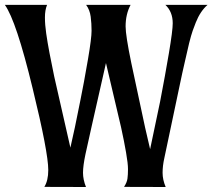

<svg xmlns="http://www.w3.org/2000/svg" viewBox="-36 -767 872 788"><path d="M672.9 -671.4Q672.9 -718.8 642.6 -747.1H815.9Q786.1 -721.2 767.6 -674.8Q761.2 -659.2 754.9 -641.1Q748.5 -623 740.2 -589.8L722.7 -513.7Q712.4 -469.7 701.7 -418Q645.5 -149.4 638.4 -117.9Q631.3 -86.4 631.3 -57.9Q631.3 -29.3 644 0.5L473.1 0Q484.9 -18.1 487.1 -33.9Q489.3 -49.8 489.3 -72.8Q489.3 -95.7 481.4 -141.1Q473.6 -186.5 460.9 -244.6L398.9 -508.3Q324.7 -181.2 314.7 -133.8Q304.7 -86.4 304.7 -58.1Q304.7 -29.8 316.9 0.5L146 0Q162.1 -25.9 162.1 -69.3Q162.1 -141.6 97.7 -405.3Q30.8 -681.6 -16.1 -747.1H157.2Q148.4 -725.6 148.4 -695.6Q148.4 -665.5 153.6 -629.9Q158.7 -594.2 167.2 -549.3Q175.8 -504.4 186.5 -453.1L252.9 -161.1Q261.7 -198.7 271.5 -245.1Q298.8 -377.9 308.6 -431.2L325.2 -524.4Q339.8 -610.4 339.8 -640.6Q339.8 -670.9 336.2 -698.7Q332.5 -726.6 317.4 -747.1H500Q479.5 -708.5 479.5 -658.7Q479.5 -621.6 502.9 -508.3L559.6 -243.2L580.1 -154.8L621.1 -350.1Q631.3 -402.8 640.6 -454.1L657.2 -548.8Q672.9 -642.1 672.9 -671.4Z"/></svg>

Font: Amarante
Style: Regular
Weight: 400
Designer: Karolina Lach
Foundry: Sorkin Type Co.
Version: Version 1.001